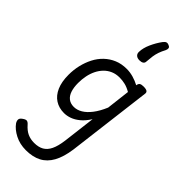

<svg xmlns="http://www.w3.org/2000/svg" viewBox="-381 -909 1360 1360"><g transform="rotate(45 299.0 -229.0)"><path d="M219 394Q158 394 109.5 369Q61 344 36 309Q26 294 26.5 279.5Q27 265 47 252Q65 239 76.5 241Q88 243 100 257Q128 289 157.5 302.5Q187 316 224 316Q267 316 296 299.5Q325 283 342.5 246.5Q360 210 368 149L398 -96Q371 -53 341 -28.5Q311 -4 281.5 6.5Q252 17 224 17Q173 17 135 -7.5Q97 -32 76 -80Q55 -128 55 -198Q55 -248 66 -294.5Q77 -341 98 -382Q119 -423 151 -453.5Q183 -484 224.5 -501.5Q266 -519 318 -519Q351 -519 384 -509.5Q417 -500 447 -484V-487Q450 -503 459.5 -509Q469 -515 490 -515Q516 -515 526 -507.5Q536 -500 533 -484L454 152Q442 237 412.5 290.5Q383 344 335 369Q287 394 219 394ZM242 -63Q274 -63 305 -81.5Q336 -100 365 -137.5Q394 -175 418 -232L439 -409Q408 -427 380.5 -433.5Q353 -440 325 -440Q289 -440 260 -427.5Q231 -415 209 -392.5Q187 -370 172.5 -340.5Q158 -311 151 -276.5Q144 -242 144 -205Q144 -161 154.5 -129Q165 -97 187 -80Q209 -63 242 -63ZM408 -847Q421 -842 423 -832.5Q425 -823 419 -809Q404 -781 396 -757.5Q388 -734 384.5 -710Q381 -686 379 -656Q379 -640 368 -632.5Q357 -625 338 -625Q316 -625 304 -636Q292 -647 293 -666Q294 -705 314 -749.5Q334 -794 361 -831Q373 -847 383.5 -850.5Q394 -854 408 -847Z"/></g></svg>

Font: Playwrite GB J
Style: Italic
Weight: 400
Italic angle: -7.01216°
Designer: Veronika Burian, José Scaglione
Foundry: TypeTogether
Version: Version 1.002